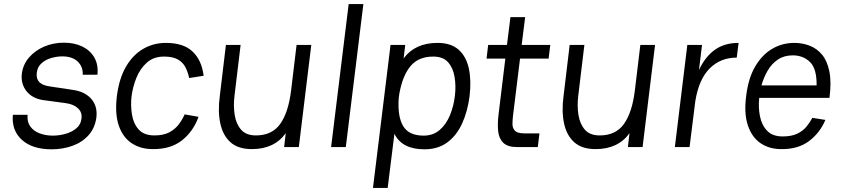

<svg xmlns="http://www.w3.org/2000/svg" viewBox="-20 -720 4125 940"><path d="M233 11Q138 11 87 -35.5Q36 -82 43 -158H115Q112 -123 128.5 -100.5Q145 -78 174.5 -67Q204 -56 239 -56Q269 -56 300 -64.5Q331 -73 353.5 -91.5Q376 -110 379 -140Q383 -170 361.5 -190Q340 -210 302 -215Q274 -219 246.5 -222.5Q219 -226 191 -230Q138 -238 109.5 -274Q81 -310 87 -360Q93 -405 122.5 -439Q152 -473 196.5 -492Q241 -511 293 -511Q344 -511 382.5 -492.5Q421 -474 441.5 -439Q462 -404 457 -354H385Q387 -393 360.5 -418.5Q334 -444 285 -444Q259 -444 231 -436Q203 -428 183 -410Q163 -392 160 -363Q153 -306 224 -297Q228 -296 249.5 -293Q271 -290 297.5 -286Q324 -282 342 -279Q398 -270 428 -234.5Q458 -199 452 -146Q445 -93 413.5 -58Q382 -23 334.5 -6Q287 11 233 11Z M728 10Q668 10 624.5 -19Q581 -48 561.5 -105.5Q542 -163 552 -248Q563 -336 597 -394Q631 -452 681.5 -481Q732 -510 792 -510Q879 -510 923.5 -467Q968 -424 977 -349L906 -338Q900 -367 888 -390.5Q876 -414 851.5 -428.5Q827 -443 783 -443Q732 -443 699 -413.5Q666 -384 648 -339.5Q630 -295 624 -248Q619 -204 626 -159.5Q633 -115 659 -86Q685 -57 736 -57Q781 -57 809.5 -72.5Q838 -88 855.5 -111.5Q873 -135 884 -160L952 -148Q926 -76 870.5 -32.5Q815 11 728 10Z M1128 -251Q1122 -202 1129 -157.5Q1136 -113 1160.5 -85Q1185 -57 1233 -57Q1312 -57 1352 -113.5Q1392 -170 1405 -276L1432 -500H1504L1443 0H1371L1379 -68Q1323 10 1213 10Q1146 10 1108.5 -23.5Q1071 -57 1058.5 -116Q1046 -175 1056 -249L1086 -500H1158Z M1687 -700H1759L1673 0H1601Z M1878 200H1806L1892 -500H1964L1956 -434Q2012 -510 2122 -510Q2188 -510 2225.5 -476.5Q2263 -443 2275.5 -384Q2288 -325 2279 -250V-249Q2269 -173 2242 -114.5Q2215 -56 2169.5 -22.5Q2124 11 2058 11Q1948 11 1911 -65ZM2101 -443Q2029 -443 1990 -396.5Q1951 -350 1935 -261L1932 -238Q1926 -149 1954 -102.5Q1982 -56 2054 -56Q2101 -56 2133 -84Q2165 -112 2183 -156Q2201 -200 2207 -250Q2213 -299 2205.5 -343.5Q2198 -388 2173.5 -415.5Q2149 -443 2101 -443Z M2370 -500H2462L2479 -636H2551L2534 -500H2674L2666 -433H2526L2492 -157Q2489 -133 2489 -112.5Q2489 -92 2501.5 -79.5Q2514 -67 2547 -67H2621L2613 0H2511Q2466 0 2444.5 -20.5Q2423 -41 2419 -77Q2415 -113 2421 -161L2454 -433H2362Z M2811 -251Q2805 -202 2812 -157.5Q2819 -113 2843.5 -85Q2868 -57 2916 -57Q2995 -57 3035 -113.5Q3075 -170 3088 -276L3115 -500H3187L3126 0H3054L3062 -68Q3006 10 2896 10Q2829 10 2791.5 -23.5Q2754 -57 2741.5 -116Q2729 -175 2739 -249L2769 -500H2841Z M3284 0 3345 -500H3417L3402 -377Q3432 -442 3479.5 -476Q3527 -510 3596 -510L3587 -438Q3507 -438 3454 -384.5Q3401 -331 3384 -224L3356 0Z M3957 -143 4021 -133Q3994 -69 3940.5 -29Q3887 11 3805 10Q3746 10 3703.5 -19Q3661 -48 3641.5 -106Q3622 -164 3633 -249Q3643 -336 3677 -394Q3711 -452 3760.5 -481Q3810 -510 3869 -510Q3908 -510 3943.5 -496.5Q3979 -483 4004.5 -452.5Q4030 -422 4040.5 -370Q4051 -318 4041 -241H3697Q3692 -195 3700.5 -151.5Q3709 -108 3735.5 -80Q3762 -52 3812 -52Q3854 -52 3882 -65Q3910 -78 3927.5 -99Q3945 -120 3957 -143ZM3861 -449Q3819 -449 3788.5 -428.5Q3758 -408 3738.5 -374.5Q3719 -341 3708 -302H3978Q3979 -384 3945.5 -416.5Q3912 -449 3861 -449Z"/></svg>

Font: Haskoy
Style: Italic
Weight: 400
Designer: Ertekin Erdin
Foundry: Ertekin Erdin
Version: Version 2.000; ttfautohint (v1.8.4.7-5d5b)